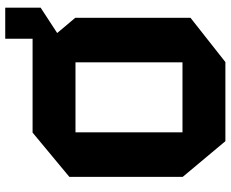

<svg xmlns="http://www.w3.org/2000/svg" viewBox="-92 -768 861 716"><g transform="rotate(-90 338.0 -410.5)"><path d="M202 -559V-719H495L629 -560V-559ZM169 0 36 -159V-160H463V0ZM36 -160V-582L201 -719H202V-160ZM463 0V-559H629V-130L464 0ZM551 -614V-821H667V-689L552 -614ZM504 -614 382 -718V-719H551V-614Z"/></g></svg>

Font: Foldit
Style: Bold
Weight: 700
Version: Version 1.003